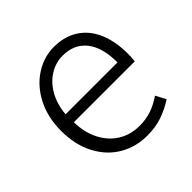

<svg xmlns="http://www.w3.org/2000/svg" viewBox="-148 -686 837 837"><g transform="rotate(-45 270.5 -268.0)"><path d="M55 -267Q55 -351 88 -415Q121 -479 175.5 -514Q230 -549 291 -549Q356 -549 403 -519Q450 -489 474.5 -433Q499 -377 499 -299Q499 -269 496 -255H121Q122 -192 146.5 -143.5Q171 -95 214 -68Q257 -41 313 -41Q353 -41 386.5 -52.5Q420 -64 453 -87L478 -40Q439 -15 398.5 -1Q358 13 306 13Q236 13 179 -20.5Q122 -54 88.5 -117.5Q55 -181 55 -267ZM292 -495Q249 -495 211.5 -472Q174 -449 149.5 -406Q125 -363 120 -305H440Q440 -398 401 -446.5Q362 -495 292 -495Z"/></g></svg>

Font: 寒蝉端黑体 Light
Style: Regular
Weight: 300
Designer: ChillDuanSans {Warren2060}; 
Source Han Sans {Ryoko NISHIZUKA 西塚涼子 (kana, bopomofo & ideographs); Paul D. Hunt (Latin, G
Foundry: ChillType&Adobe
Version: Version 1.300;Glyphs 3.3 (3306)